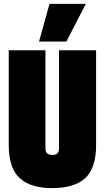

<svg xmlns="http://www.w3.org/2000/svg" viewBox="-20 -959 539 989"><path d="M25 -213V-700H214V-194Q214 -161 249 -161Q269 -161 276.5 -169.5Q284 -178 284 -194V-700H475V-213Q475 -93 419 -41.5Q363 10 248 10Q138 10 81.5 -41.5Q25 -93 25 -213ZM181 -745 235 -939H422L322 -745Z"/></svg>

Font: Georama Condensed Black
Style: Regular
Weight: 900
Width: 3
Designer: Jean-Baptiste Levee
Foundry: Production Type
Version: Version 1.000